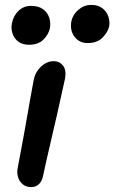

<svg xmlns="http://www.w3.org/2000/svg" viewBox="-20 -754 467 785"><path d="M107 11Q87 11 73 -0.5Q59 -12 53.5 -31Q48 -50 53 -71Q67 -145 76.5 -196.5Q86 -248 92.5 -286Q99 -324 105 -357.5Q111 -391 118 -428Q122 -449 134.5 -466.5Q147 -484 164 -494Q181 -504 199 -504Q223 -504 237.5 -486Q252 -468 246 -433Q241 -412 232.5 -372.5Q224 -333 213 -284.5Q202 -236 190.5 -187.5Q179 -139 170 -98.5Q161 -58 156 -35Q152 -14 139.5 -1.5Q127 11 107 11ZM338 -578Q304 -578 284.5 -604Q265 -630 272 -668Q278 -695 301 -714.5Q324 -734 353 -734Q381 -734 398.5 -720.5Q416 -707 423 -686.5Q430 -666 426 -645Q421 -623 399.5 -600.5Q378 -578 338 -578ZM98 -571Q73 -571 56 -583Q39 -595 31.5 -616Q24 -637 29 -660Q35 -690 56 -710Q77 -730 107 -730Q138 -730 156.5 -716Q175 -702 181.5 -681Q188 -660 184 -638Q178 -612 157 -591.5Q136 -571 98 -571Z"/></svg>

Font: Shantell Sans Medium
Style: Italic
Weight: 500
Italic angle: -11°
Designer: Stephen Nixon, Anya Danilova, Shantell Martin
Foundry: Arrow Type
Version: Version 1.011;[c5ecc13dd]